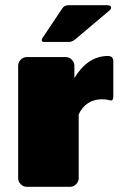

<svg xmlns="http://www.w3.org/2000/svg" viewBox="-20 -720 473 740"><path d="M150 -558.3Q140.8 -558.3 140.8 -565.8Q140.8 -570 144.2 -574.2L220 -687.5Q227.5 -700 245.8 -700H391.7Q408.3 -700 408.3 -690.8Q408.3 -685.8 404.2 -681.7L270 -568.3Q257.5 -558.3 245.8 -558.3ZM50 -33.3V-466.7Q50 -480 60 -490Q70 -500 83.3 -500H233.3Q246.7 -500 256.7 -490Q266.7 -480 266.7 -466.7V-419.2Q318.3 -504.2 395.8 -504.2Q416.7 -504.2 416.7 -483.3V-350Q416.7 -332.5 408.3 -332.5Q405.8 -332.5 396.2 -335Q386.7 -337.5 375 -337.5Q310.8 -337.5 283.3 -279.2V-33.3Q283.3 -20 273.3 -10Q263.3 0 250 0H83.3Q70 0 60 -10Q50 -20 50 -33.3Z"/></svg>

Font: BoonTook Mon
Style: Regular
Weight: 400
Designer: Sungsit Sawaiwan
Foundry: FontUni
Version: Version 3.0